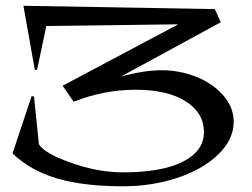

<svg xmlns="http://www.w3.org/2000/svg" viewBox="-20 -632 882 672"><path d="M454.1 -317.9Q343.8 -317.9 237.8 -275.9L199.2 -332L604 -546.9L142.1 -541L109.9 -388.2L102.1 -386.2L62 -611.8L731.9 -600.1L752.9 -554.2L402.8 -363.8Q483.9 -386.2 545.9 -386.2Q607.4 -386.2 664.8 -364Q722.2 -341.8 760 -299.6Q797.9 -257.3 797.9 -206.1Q797.9 -143.1 742.9 -90.6Q688 -38.1 599.1 -9Q510.3 20 410.2 20Q272.5 20 179.2 -7.6Q85.9 -35.2 23.9 -95.2L90.8 -295.9L99.1 -293.9L116.2 -127Q134.8 -95.7 228.3 -62.3Q321.8 -28.8 410.2 -28.8Q546.9 -28.8 620.4 -66.2Q693.8 -103.5 693.8 -169.9Q693.8 -236.8 629.9 -277.3Q565.9 -317.9 454.1 -317.9Z"/></svg>

Font: Halibut Exp
Style: Regular
Weight: 400
Width: 7
Designer: Matteo Maggi
Foundry: Collletttivo
Version: Version 3.080 | FøM Fix